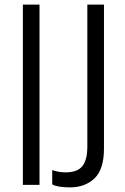

<svg xmlns="http://www.w3.org/2000/svg" viewBox="-20 -800 539 831"><path d="M283 11Q229 11 206 -2V-64Q233 -54 264 -54Q315 -54 336.5 -81Q358 -108 358 -166V-780H430V-157Q430 -67 389 -28Q348 11 283 11ZM151 0H79V-780H151Z"/></svg>

Font: Tanohe Sans
Style: Regular
Weight: 400
Designer: Village Type and Design LLC & Cristiano Sobral
Foundry: Cooper Hewitt Smithsonian Design Museum
Version: Version 1.00;September 29, 2021;FontCreator 13.0.0.2655 64-b